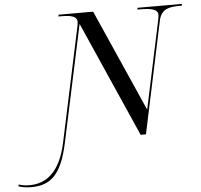

<svg xmlns="http://www.w3.org/2000/svg" viewBox="-241 -778 1130 1081"><g transform="rotate(-5 323.5 -237.0)"><path d="M-109 240C0 240 63 189 102 8L243 -652L531 0H561L695 -632C709 -698 758 -704 812 -704H825L827 -714H576L574 -704H587C647 -704 690 -698 690 -664C690 -658 688 -645 686 -636L580 -138L325 -714H130L128 -704H141C195 -704 233 -698 233 -664C233 -658 231 -644 229 -636L92 6C57 172 -24 228 -115 228C-141 228 -160 225 -177 219L-180 229C-160 236 -133 240 -109 240Z"/></g></svg>

Font: Noto Serif Display
Style: Italic
Weight: 400
Italic angle: -12°
Designer: Monotype Design Team
Foundry: Monotype Imaging Inc.
Version: Version 2.009